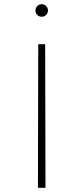

<svg xmlns="http://www.w3.org/2000/svg" viewBox="-20 -635 398 916"><path d="M161 261 162.5 -424H195.5L197 261ZM179 -555Q170.5 -555 163.8 -559Q157 -563 153 -569.8Q149 -576.5 149 -585Q149 -593 153 -600Q157 -607 163.8 -611Q170.5 -615 179 -615Q187 -615 193.8 -611Q200.5 -607 204.8 -600Q209 -593 209 -585Q209 -576.5 204.8 -569.8Q200.5 -563 193.8 -559Q187 -555 179 -555Z"/></svg>

Font: Spartan Thin ExtraLight
Style: Regular
Weight: 250
Version: Version 1.004